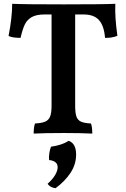

<svg xmlns="http://www.w3.org/2000/svg" viewBox="-20 -699 662 1009"><path d="M597 -511Q569 -499 532 -500Q527 -563 500.5 -593Q474 -623 419 -623H375V-144Q375 -106 381.5 -87Q388 -68 405 -60Q422 -52 458 -50Q465 -32 465 3Q402 0 316 0Q216 0 157 3Q157 -32 164 -50Q200 -52 218 -60Q236 -68 243.5 -87Q251 -106 251 -144V-623H214Q171 -623 146.5 -609Q122 -595 110 -569.5Q98 -544 88 -500Q45 -500 25 -510Q44 -607 44 -679Q107 -676 315 -676Q523 -676 586 -679Q583 -608 597 -511ZM380 113Q380 165 350.5 209.5Q321 254 272 290Q244 287 230 267Q256 244 269.5 221Q283 198 283 180Q283 147 238 142Q236 128 239 107.5Q242 87 248 72Q305 64 341 41Q380 55 380 113Z"/></svg>

Font: Vollkorn SC SemiBold
Style: Regular
Weight: 600
Designer: Friedrich Althausen
Foundry: Friedrich Althausen
Version: Version 4.015